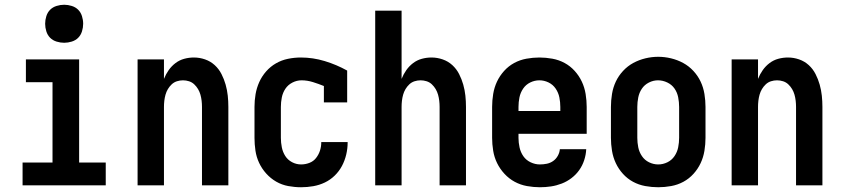

<svg xmlns="http://www.w3.org/2000/svg" viewBox="-20 -780 3540 808"><path d="M75 0V-96H201V-434H89V-530H313V-96H425V0ZM250 -600Q234 -600 218 -605Q202 -610 191 -621Q180 -632 175 -648Q170 -664 170 -680Q170 -696 175 -712Q180 -728 191 -739Q202 -750 218 -755Q234 -760 250 -760Q266 -760 282 -755Q298 -750 309 -739Q320 -728 325 -712Q330 -696 330 -680Q330 -664 325 -648Q320 -632 309 -621Q298 -610 282 -605Q266 -600 250 -600Z M559 0V-530H670V-448Q678 -468 690 -485Q702 -502 718.5 -514.5Q735 -527 755 -532.5Q775 -538 796 -538Q820 -538 843 -530Q866 -522 883.5 -506Q901 -490 912 -468.5Q923 -447 929.5 -424Q936 -401 938.5 -377.5Q941 -354 941 -330V0H830V-330Q830 -343 828.5 -356Q827 -369 823.5 -381.5Q820 -394 813.5 -405Q807 -416 797.5 -425Q788 -434 775.5 -438Q763 -442 750 -442Q737 -442 724.5 -438Q712 -434 702.5 -425Q693 -416 686.5 -405Q680 -394 676.5 -381.5Q673 -369 671.5 -356Q670 -343 670 -330V0Z M1247 8Q1220 8 1193 3Q1166 -2 1142.5 -15.5Q1119 -29 1100.5 -49.5Q1082 -70 1070.5 -94.5Q1059 -119 1055 -146Q1051 -173 1051 -200V-330Q1051 -357 1055.5 -383.5Q1060 -410 1071 -434.5Q1082 -459 1100 -479.5Q1118 -500 1141.5 -513.5Q1165 -527 1192 -532.5Q1219 -538 1246 -538Q1297 -538 1346.5 -523Q1396 -508 1441 -483V-349H1343V-418Q1321 -427 1297 -434.5Q1273 -442 1249 -442Q1249 -442 1249 -442Q1249 -442 1249 -442Q1229 -442 1210.5 -432.5Q1192 -423 1181 -406.5Q1170 -390 1166 -370Q1162 -350 1162 -330V-200Q1162 -180 1166 -160Q1170 -140 1180.5 -123.5Q1191 -107 1209 -97.5Q1227 -88 1247 -88Q1265 -88 1282 -94.5Q1299 -101 1310 -115Q1321 -129 1326.5 -146Q1332 -163 1332 -181Q1332 -181 1332 -181.5Q1332 -182 1332 -182H1443Q1443 -182 1443 -181.5Q1443 -181 1443 -180Q1443 -155 1437 -129.5Q1431 -104 1419 -81.5Q1407 -59 1388.5 -41Q1370 -23 1347 -12Q1324 -1 1298.5 3.5Q1273 8 1247 8Z M1559 0V-735H1670V-448Q1678 -468 1690 -485Q1702 -502 1718.5 -514.5Q1735 -527 1755 -532.5Q1775 -538 1796 -538Q1820 -538 1843 -530Q1866 -522 1883.5 -506Q1901 -490 1912 -468.5Q1923 -447 1929.5 -424Q1936 -401 1938.5 -377.5Q1941 -354 1941 -330V0H1830V-330Q1830 -343 1828.5 -356Q1827 -369 1823.5 -381.5Q1820 -394 1813.5 -405Q1807 -416 1797.5 -425Q1788 -434 1775.5 -438Q1763 -442 1750 -442Q1737 -442 1724.5 -438Q1712 -434 1702.5 -425Q1693 -416 1686.5 -405Q1680 -394 1676.5 -381.5Q1673 -369 1671.5 -356Q1670 -343 1670 -330V0Z M2252 8Q2225 8 2197.5 3Q2170 -2 2146 -15Q2122 -28 2103 -48.5Q2084 -69 2072 -93.5Q2060 -118 2055.5 -145.5Q2051 -173 2051 -200V-330Q2051 -357 2055.5 -384.5Q2060 -412 2071.5 -436.5Q2083 -461 2101.5 -481.5Q2120 -502 2144 -515Q2168 -528 2195.5 -533Q2223 -538 2250 -538Q2277 -538 2304.5 -533Q2332 -528 2356 -515Q2380 -502 2398.5 -481.5Q2417 -461 2428.5 -436.5Q2440 -412 2444.5 -384.5Q2449 -357 2449 -330V-217H2162V-200Q2162 -180 2166.5 -159.5Q2171 -139 2182.5 -122.5Q2194 -106 2213 -97Q2232 -88 2252 -88Q2267 -88 2281.5 -91Q2296 -94 2308 -102.5Q2320 -111 2327.5 -124.5Q2335 -138 2336 -152H2447Q2446 -129 2438.5 -106Q2431 -83 2417.5 -64Q2404 -45 2385 -30.5Q2366 -16 2344 -7.5Q2322 1 2299 4.5Q2276 8 2252 8ZM2162 -313H2338V-330Q2338 -350 2334 -370Q2330 -390 2318.5 -407Q2307 -424 2288.5 -433Q2270 -442 2250 -442Q2230 -442 2211.5 -433Q2193 -424 2181.5 -407Q2170 -390 2166 -370Q2162 -350 2162 -330Z M2750 8Q2723 8 2695.5 3Q2668 -2 2644 -15Q2620 -28 2601.5 -48.5Q2583 -69 2571.5 -93.5Q2560 -118 2555.5 -145.5Q2551 -173 2551 -200V-330Q2551 -357 2555.5 -384.5Q2560 -412 2571.5 -436.5Q2583 -461 2602 -481.5Q2621 -502 2645 -515Q2669 -528 2696 -534.5Q2723 -541 2750 -541Q2777 -541 2804 -534.5Q2831 -528 2855 -515Q2879 -502 2898 -481.5Q2917 -461 2928.5 -436.5Q2940 -412 2944.5 -384.5Q2949 -357 2949 -330V-200Q2949 -173 2944.5 -145.5Q2940 -118 2928.5 -93.5Q2917 -69 2898.5 -48.5Q2880 -28 2856 -15Q2832 -2 2804.5 3Q2777 8 2750 8ZM2750 -88Q2770 -88 2788.5 -97Q2807 -106 2818.5 -123Q2830 -140 2834 -160Q2838 -180 2838 -200V-330Q2838 -350 2834 -370.5Q2830 -391 2818.5 -407.5Q2807 -424 2788 -433Q2769 -442 2749 -442Q2729 -442 2710.5 -432.5Q2692 -423 2681 -406.5Q2670 -390 2666 -370Q2662 -350 2662 -330V-200Q2662 -180 2666 -160Q2670 -140 2681.5 -123Q2693 -106 2711.5 -97Q2730 -88 2750 -88Z M3059 0V-530H3170V-448Q3178 -468 3190 -485Q3202 -502 3218.5 -514.5Q3235 -527 3255 -532.5Q3275 -538 3296 -538Q3320 -538 3343 -530Q3366 -522 3383.5 -506Q3401 -490 3412 -468.5Q3423 -447 3429.5 -424Q3436 -401 3438.5 -377.5Q3441 -354 3441 -330V0H3330V-330Q3330 -343 3328.5 -356Q3327 -369 3323.5 -381.5Q3320 -394 3313.5 -405Q3307 -416 3297.5 -425Q3288 -434 3275.5 -438Q3263 -442 3250 -442Q3237 -442 3224.5 -438Q3212 -434 3202.5 -425Q3193 -416 3186.5 -405Q3180 -394 3176.5 -381.5Q3173 -369 3171.5 -356Q3170 -343 3170 -330V0Z"/></svg>

Font: iosevka_custom_sans_ss08
Style: Bold
Weight: 700
Designer: Belleve Invis
Foundry: Belleve Invis
Version: Version 10.3.0; ttfautohint (v1.8.3)